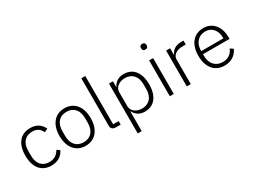

<svg xmlns="http://www.w3.org/2000/svg" viewBox="-60 -1458 3137 2377"><g transform="rotate(-30 1508.0 -270.0)"><path d="M273 12C367 12 429 -32 462 -100L420 -128C391 -71 343 -39 273 -39C169 -39 113 -112 113 -220V-292C113 -400 169 -473 273 -473C340 -473 383 -442 407 -387L455 -411C425 -478 367 -524 273 -524C133 -524 52 -425 52 -256C52 -87 133 12 273 12Z M763 12C898 12 986 -88 986 -256C986 -424 898 -524 763 -524C628 -524 540 -424 540 -256C540 -88 628 12 763 12ZM763 -39C664 -39 601 -105 601 -224V-288C601 -408 664 -473 763 -473C862 -473 925 -407 925 -288V-224C925 -104 862 -39 763 -39Z M1267 0V-50H1188V-740H1131V-62C1131 -25 1153 0 1194 0Z M1395 200H1452V-82H1455C1483 -25 1533 12 1611 12C1742 12 1822 -87 1822 -256C1822 -425 1742 -524 1611 -524C1533 -524 1480 -487 1455 -430H1452V-512H1395ZM1598 -39C1519 -39 1452 -84 1452 -156V-359C1452 -426 1519 -473 1598 -473C1700 -473 1761 -402 1761 -292V-220C1761 -110 1700 -39 1598 -39Z M1997 -651C2024 -651 2036 -666 2036 -687V-697C2036 -718 2024 -733 1997 -733C1970 -733 1958 -718 1958 -697V-687C1958 -666 1970 -651 1997 -651ZM1969 0H2026V-512H1969Z M2269 0V-350C2269 -416 2330 -456 2415 -456H2460V-512H2426C2338 -512 2293 -468 2273 -420H2269V-512H2212V0Z M2749 12C2846 12 2917 -38 2949 -113L2907 -141C2879 -74 2825 -38 2752 -38C2647 -38 2585 -113 2585 -220V-245H2964V-272C2964 -422 2879 -524 2748 -524C2612 -524 2525 -424 2525 -256C2525 -88 2612 12 2749 12ZM2748 -476C2840 -476 2902 -405 2902 -297V-289H2585V-294C2585 -402 2649 -476 2748 -476Z"/></g></svg>

Font: IBM Plex Devanagari Light
Style: Regular
Weight: 300
Designer: Mike Abbink, Paul van der Laan, Pieter van Rosmalen, Erin McLaughlin
Foundry: Bold Monday
Version: Version 1.0